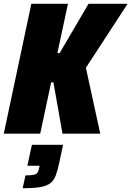

<svg xmlns="http://www.w3.org/2000/svg" viewBox="-30 -708 696 1017"><path d="M-10 0 136 -688H330L274 -427H286L439 -688H646L425 -349L501 0H301L253 -272H241L183 0ZM90 289 105 221Q134 221 148 218Q162 215 168 207Q174 199 177 183L180 170H115L139 59H304L285 149Q276 192 266 219.5Q256 247 237 262Q218 277 183 283Q148 289 90 289Z"/></svg>

Font: Saira SemiCondensed Black
Style: Italic
Weight: 900
Width: 4
Italic angle: -12°
Designer: Hector Gatti with collaboration of the Omnibus-Type team
Foundry: Omnibus-Type
Version: Version 1.101